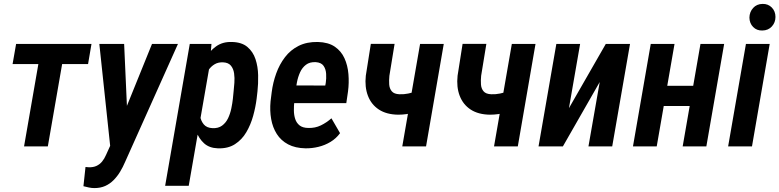

<svg xmlns="http://www.w3.org/2000/svg" viewBox="-20 -755 4019 990"><path d="M318.4 -528.3 226.6 0H104L195.8 -528.3ZM451.7 -528.3 434.1 -424.8H44.9L63 -528.3Z M576.2 -65.4 763.7 -528.3H897.5L625 80.1Q613.8 106.4 599.4 130.4Q585 154.3 565.9 173.6Q546.9 192.9 522.5 203.9Q498 214.8 466.8 214.8Q452.1 214.8 438 211.7Q423.8 208.5 410.2 205.1L420.9 106Q424.8 106 429 106.7Q433.1 107.4 437 107.4Q460 108.4 477.1 100.6Q494.1 92.8 506.1 78.4Q518.1 64 526.9 43.5ZM620.1 -528.3 637.7 -136.2 632.8 -0.5 549.8 13.7 492.2 -528.3Z M1061.5 -419.9 953.1 203.1H831.5L958.5 -528.3H1070.3ZM1307.6 -283.7 1303.2 -245.6Q1297.9 -203.1 1285.4 -157.7Q1272.9 -112.3 1250.2 -73.5Q1227.5 -34.7 1191.4 -11.5Q1155.3 11.7 1103 9.8Q1059.1 8.3 1032.2 -16.1Q1005.4 -40.5 991.9 -77.6Q978.5 -114.7 974.6 -155.8Q970.7 -196.8 973.1 -231L980.5 -290Q987.3 -328.6 1000.7 -371.8Q1014.2 -415 1037.4 -453.4Q1060.5 -491.7 1094.2 -515.9Q1127.9 -540 1174.8 -538.6Q1226.6 -537.6 1255.6 -512.9Q1284.7 -488.3 1297.4 -450Q1310.1 -411.6 1311 -367.4Q1312 -323.2 1307.6 -283.7ZM1180.7 -245.1 1184.6 -284.7Q1186.5 -303.2 1188.5 -328.1Q1190.4 -353 1187 -377Q1183.6 -400.9 1170.4 -416.7Q1157.2 -432.6 1129.9 -433.6Q1105 -434.6 1086.9 -423.8Q1068.8 -413.1 1056.4 -395.5Q1043.9 -377.9 1036.1 -356.7Q1028.3 -335.4 1024.9 -314.9L1009.3 -206.1Q1007.8 -181.6 1012 -156.2Q1016.1 -130.9 1031 -113.3Q1045.9 -95.7 1075.7 -94.2Q1105.5 -92.8 1125 -107.2Q1144.5 -121.6 1155.8 -145Q1167 -168.5 1172.6 -195.3Q1178.2 -222.2 1180.7 -245.1Z M1555.2 9.8Q1502.4 8.8 1465.6 -10.7Q1428.7 -30.3 1407.2 -64.2Q1385.7 -98.1 1378.2 -141.1Q1370.6 -184.1 1375 -231.9L1380.9 -279.3Q1387.2 -329.1 1404.1 -376Q1420.9 -422.9 1449.5 -460.2Q1478 -497.6 1520 -518.6Q1562 -539.6 1618.7 -538.6Q1672.9 -537.1 1706.1 -514.4Q1739.3 -491.7 1756.1 -454.8Q1772.9 -418 1776.6 -373Q1780.3 -328.1 1774.4 -283.2L1765.6 -223.1H1426.8L1442.9 -314.5L1657.2 -314L1659.7 -327.6Q1663.1 -350.1 1661.6 -374.3Q1660.2 -398.4 1648.4 -415.5Q1636.7 -432.6 1607.9 -434.6Q1577.1 -436 1557.6 -421.1Q1538.1 -406.2 1527.1 -381.8Q1516.1 -357.4 1511 -330.1Q1505.9 -302.7 1503.4 -279.3L1497.6 -231.4Q1495.1 -208.5 1495.4 -185.1Q1495.6 -161.6 1502.2 -141.4Q1508.8 -121.1 1524.7 -108.4Q1540.5 -95.7 1569.8 -95.2Q1605 -94.2 1634.3 -108.4Q1663.6 -122.6 1689 -145L1733.4 -68.4Q1713.4 -41 1684.3 -23.4Q1655.3 -5.9 1621.8 2.2Q1588.4 10.3 1555.2 9.8Z M2268.1 -528.3 2176.8 0H2054.2L2146 -528.3ZM2170.4 -299.3 2160.2 -193.8Q2141.1 -183.6 2119.9 -176.8Q2098.6 -169.9 2076.7 -166.7Q2054.7 -163.6 2032.7 -163.6Q1972.7 -164.6 1933.6 -190.2Q1894.5 -215.8 1877.2 -261Q1859.9 -306.2 1866.2 -364.7L1892.1 -528.8H2014.6L1987.8 -364.3Q1985.4 -340.8 1986.8 -319.6Q1988.3 -298.3 2000.2 -284.2Q2012.2 -270 2040 -269Q2063 -268.1 2085 -272.7Q2106.9 -277.3 2128.2 -284.7Q2149.4 -292 2170.4 -299.3Z M2741.2 -528.3 2649.9 0H2527.3L2619.1 -528.3ZM2643.6 -299.3 2633.3 -193.8Q2614.3 -183.6 2593 -176.8Q2571.8 -169.9 2549.8 -166.7Q2527.8 -163.6 2505.9 -163.6Q2445.8 -164.6 2406.7 -190.2Q2367.7 -215.8 2350.3 -261Q2333 -306.2 2339.4 -364.7L2365.2 -528.8H2487.8L2460.9 -364.3Q2458.5 -340.8 2460 -319.6Q2461.4 -298.3 2473.4 -284.2Q2485.4 -270 2513.2 -269Q2536.1 -268.1 2558.1 -272.7Q2580.1 -277.3 2601.3 -284.7Q2622.6 -292 2643.6 -299.3Z M2913.6 -197.3 3103.5 -528.3H3228.5L3136.7 0H3014.2L3072.3 -332L2882.3 0H2756.8L2848.6 -528.3H2971.2Z M3591.3 -312.5 3572.8 -208.5H3364.7L3382.3 -312.5ZM3458 -528.3 3366.2 0H3243.7L3335.4 -528.3ZM3713.9 -528.3 3622.1 0H3500L3591.8 -528.3Z M3948.7 -528.3 3857.4 0H3734.4L3826.2 -528.3ZM3844.2 -664.1Q3844.7 -693.4 3863.3 -713.9Q3881.8 -734.4 3912.1 -734.9Q3940.9 -735.4 3959.7 -716.1Q3978.5 -696.8 3978.5 -667.5Q3978.5 -639.2 3960 -618.7Q3941.4 -598.1 3911.1 -597.7Q3882.3 -596.7 3863.5 -615.7Q3844.7 -634.8 3844.2 -664.1Z"/></svg>

Font: Roboto Condensed SemiBold
Style: Italic
Weight: 600
Italic angle: -12°
Designer: Christian Robertson
Foundry: Google
Version: Version 3.008; 2023